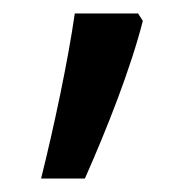

<svg xmlns="http://www.w3.org/2000/svg" viewBox="-20 -380 290 285"><path d="M185 -360H91C81 -290 60 -191 41 -115H106C138 -187 174 -278 192 -349Z"/></svg>

Font: Noto Sans Khmer UI Condensed
Style: Regular
Weight: 400
Width: 3
Designer: Danh Hong and the Monotype Design Team
Foundry: Monotype Imaging Inc.
Version: Version 2.002